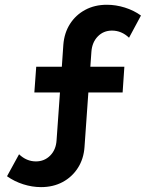

<svg xmlns="http://www.w3.org/2000/svg" viewBox="-20 -767 623 802"><path d="M492.2 -380.9H349.1L333 -152.8Q329.6 -103.5 305.4 -65.7Q281.2 -27.8 241.7 -6.6Q202.1 14.6 151.4 14.6Q114.3 14.6 76.9 2.7Q39.6 -9.3 9.3 -30.8L59.6 -122.6Q90.8 -92.8 129.9 -92.8Q165.5 -92.8 189.7 -117.2Q213.9 -141.6 216.3 -181.2L230.5 -380.9H123.5L131.3 -488.3H238.3L244.6 -580.1Q248.5 -629.9 272.5 -667.2Q296.4 -704.6 335.9 -725.8Q375.5 -747.1 426.3 -747.1Q463.9 -747.1 501.5 -735.4Q539.1 -723.6 568.8 -702.1L519 -609.4Q487.8 -639.2 447.8 -639.2Q412.1 -639.2 388.4 -614.7Q364.7 -590.3 361.8 -550.8L357.4 -488.3H499.5Z"/></svg>

Font: Kumbh Sans SemiBold
Style: Regular
Weight: 600
Version: Version 1.005